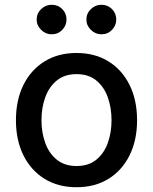

<svg xmlns="http://www.w3.org/2000/svg" viewBox="-20 -775 642 806"><path d="M301.1 11Q224.4 11 167.3 -24.1Q110.1 -59.3 78.5 -122.7Q46.9 -186.1 46.9 -270.2Q46.9 -355.1 78.5 -418.7Q110.1 -482.2 167.3 -517.4Q224.4 -552.6 301.1 -552.6Q378.2 -552.6 435.2 -517.4Q492.2 -482.2 523.8 -418.7Q555.4 -355.1 555.4 -270.2Q555.4 -186.1 523.8 -122.7Q492.2 -59.3 435.2 -24.1Q378.2 11 301.1 11ZM301.5 -78.1Q351.6 -78.1 384.1 -104.4Q416.5 -130.7 432.4 -174.5Q448.2 -218.4 448.2 -270.6Q448.2 -322.8 432.4 -366.8Q416.5 -410.9 384.1 -437.3Q351.6 -463.8 301.5 -463.8Q251.4 -463.8 218.8 -437.3Q186.1 -410.9 170.1 -366.8Q154.1 -322.8 154.1 -270.6Q154.1 -218.4 170.1 -174.5Q186.1 -130.7 218.8 -104.4Q251.4 -78.1 301.5 -78.1ZM196.7 -631Q171.9 -631 152.9 -649.5Q133.9 -668 133.9 -692.8Q133.9 -719.1 152.9 -737Q171.9 -755 196.7 -755Q223.4 -755 241.3 -737Q259.2 -719.1 259.2 -692.8Q259.2 -668 241.3 -649.5Q223.4 -631 196.7 -631ZM405.5 -631Q380.7 -631 361.7 -649.5Q342.7 -668 342.7 -692.8Q342.7 -719.1 361.7 -737Q380.7 -755 405.5 -755Q432.2 -755 450.1 -737Q468 -719.1 468 -692.8Q468 -668 450.1 -649.5Q432.2 -631 405.5 -631Z"/></svg>

Font: Inter Zeller Medium
Style: Regular
Weight: 500
Designer: Rasmus Andersson; Joe Bland
Foundry: zeller
Version: Version 3.015;git-dec3a8cb1